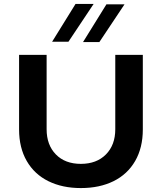

<svg xmlns="http://www.w3.org/2000/svg" viewBox="-20 -946 822 976"><path d="M391 10Q297 10 226 -25Q155 -60 116 -127.5Q77 -195 77 -288V-667H217V-289Q217 -209 264 -161Q311 -113 391 -113Q471 -113 518.5 -161Q566 -209 566 -289V-667H706V-288Q706 -195 667 -127.5Q628 -60 557 -25Q486 10 391 10ZM521 -924H613L485 -732H402ZM364 -926H456L328 -734H245Z"/></svg>

Font: Madhuban SemiBold
Style: Regular
Weight: 600
Designer: jaikishan Patel
Foundry: MagicType
Version: Version 1.000